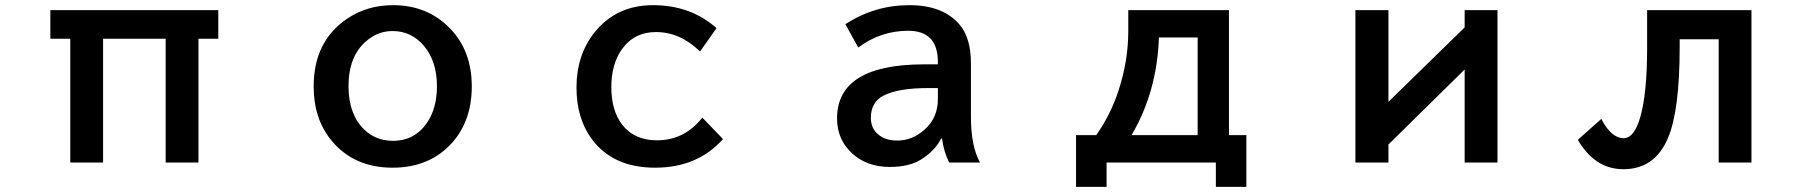

<svg xmlns="http://www.w3.org/2000/svg" viewBox="-20 -604 7040 743"><path d="M174.8 -564.9H824.7V-454.1H748V24.9H621.1V-454.1H378.9V24.9H252V-454.1H174.8Z M1501 -584Q1635.3 -584 1722.7 -492.7Q1805.7 -406.2 1805.7 -269.5Q1805.7 -138.7 1731.4 -53.7Q1644.5 44.9 1499.5 44.9Q1350.1 44.9 1263.2 -59.6Q1193.8 -143.6 1193.8 -269.5Q1193.8 -444.8 1324.2 -532.2Q1401.4 -584 1501 -584ZM1499 -483.9Q1441.9 -483.9 1396.5 -444.3Q1328.6 -385.7 1328.6 -269.5Q1328.6 -214.8 1345.2 -170.9Q1361.3 -128.9 1391.1 -101.1Q1436 -59.1 1500.5 -59.1Q1585.9 -59.1 1633.8 -130.9Q1670.9 -187 1670.9 -270Q1670.9 -366.2 1621.1 -425.8Q1572.3 -483.9 1499 -483.9Z M2777.8 -65.9Q2679.7 44.9 2514.6 44.9Q2350.6 44.9 2268.6 -67.9Q2210.9 -147.5 2210.9 -265.6Q2210.9 -390.1 2279.8 -477.5Q2364.7 -584 2506.8 -584Q2652.8 -584 2752.9 -495.1L2689 -404.8Q2611.8 -480 2518.6 -480Q2433.6 -480 2385.7 -412.1Q2345.7 -354.5 2345.7 -267.1Q2345.7 -176.8 2387.2 -122.1Q2434.6 -61 2522.5 -61Q2628.9 -61 2697.8 -148.9Z M3609.4 -355V-364.3Q3609.4 -484.9 3494.6 -484.9Q3387.2 -484.9 3301.3 -419.9L3251.5 -510.3Q3364.3 -584 3499 -584Q3628.9 -584 3692.9 -509.3Q3737.3 -458 3737.3 -357.9V-151.9Q3737.3 -37.6 3772.5 24.9H3653.3Q3632.3 -15.6 3625.5 -67.9H3622.1Q3597.2 -19 3542 14.6Q3497.1 42 3423.3 42Q3335.9 42 3278.8 -9.3Q3219.2 -63 3219.2 -146Q3219.2 -355 3557.1 -355ZM3609.4 -263.2H3570.3Q3456.1 -263.2 3398.9 -233.9Q3350.1 -209 3350.1 -147.9Q3350.1 -106.9 3379.4 -83Q3407.2 -60.1 3451.7 -60.1Q3510.7 -60.1 3557.6 -102.1Q3609.4 -147.9 3609.4 -220.2Z M4346.2 -564.9H4735.8V-81.1H4803.2V119.1H4685.1V24.9H4262.2V119.1H4144V-81.1H4222.2Q4277.8 -160.2 4308.1 -252.4Q4346.2 -368.7 4346.2 -482.9ZM4614.7 -459H4464.8Q4457.5 -248.5 4358.9 -81.1H4614.7Z M5225.1 -564.9H5353V-210L5647.9 -498V-564.9H5774.9V24.9H5647.9V-335L5353 -44.9V24.9H5225.1Z M6354 -564.9H6757.8V24.9H6630.9V-452.1H6480V-422.4Q6480 -175.3 6434.1 -68.4Q6382.8 50.8 6262.2 50.8Q6151.9 50.8 6085.9 -63L6176.8 -144Q6214.8 -69.3 6263.7 -69.3Q6304.7 -69.3 6328.1 -152.8Q6354 -245.6 6354 -418Z"/></svg>

Font: BIZ UDPGothic
Style: Bold
Weight: 700
Designer: TypeBank Co., Ltd.
Foundry: Morisawa Inc.
Version: Version 1.051